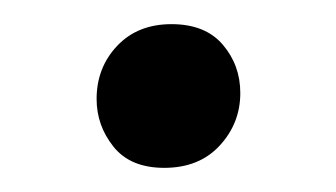

<svg xmlns="http://www.w3.org/2000/svg" viewBox="-20 -307 278 159"><path d="M116 -168Q88 -168 74 -185.5Q60 -203 60 -225Q60 -251 77 -269Q94 -287 122 -287Q150 -287 164.5 -270Q179 -253 179 -230Q179 -205 162 -186.5Q145 -168 116 -168Z"/></svg>

Font: Alegreya
Style: Regular
Weight: 400
Designer: Juan Pablo del Peral
Foundry: Huerta Tipografica
Version: Version 2.009